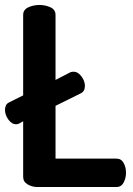

<svg xmlns="http://www.w3.org/2000/svg" viewBox="-27 -751 536 771"><path d="M123 0Q102 0 84 -10.5Q66 -21 66 -41V-264L50 -255Q44 -252 38 -252Q20 -252 6.5 -271Q-7 -290 -7 -310Q-7 -320 -3 -328Q1 -336 10 -340L66 -368V-691Q66 -712 86.5 -721.5Q107 -731 131 -731Q156 -731 176 -721.5Q196 -712 196 -691V-430L256 -461Q262 -463 268 -463Q281 -463 291 -454Q301 -445 307.5 -432Q314 -419 314 -406Q314 -384 297 -376L196 -326V-114H441Q460 -114 469.5 -96.5Q479 -79 479 -57Q479 -36 469.5 -18Q460 0 441 0Z"/></svg>

Font: Dosis
Style: Bold
Weight: 700
Designer: EdgarTolentino, PabloImpallari, IginoMarini
Foundry: EdgarTolentino, PabloImpallari, IginoMarini
Version: Version 3.001; ttfautohint (v1.8.2)